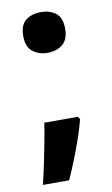

<svg xmlns="http://www.w3.org/2000/svg" viewBox="-80 -599 451 771"><g transform="rotate(-10 145.0 -213.5)"><path d="M217 -116 224 -105Q215 -70 201 -29.5Q187 11 171 51.5Q155 92 138 129H31Q41 89 50 45.5Q59 2 67 -40Q75 -82 80 -116ZM142.8 -390Q107 -390 82 -409.5Q57 -428.9 57 -472.8Q57 -519 82 -537.5Q107 -556 142.8 -556Q178.5 -556 203.3 -537.7Q228 -519.4 228 -473Q228 -429 203.3 -409.5Q178.5 -390 142.8 -390Z"/></g></svg>

Font: Noto Sans Malayalam
Style: Regular
Weight: 400
Designer: Jelle Bosma - Monotype Design Team
Foundry: Monotype Imaging Inc.
Version: Version 2.103